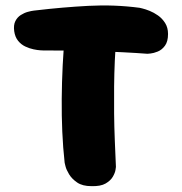

<svg xmlns="http://www.w3.org/2000/svg" viewBox="-20 -673 653 689"><path d="M308 -5Q276 -5 257 -18Q238 -31 228 -47.5Q218 -64 215 -76.5Q212 -89 212 -89Q206 -143 203.5 -200.5Q201 -258 201.5 -318Q202 -378 205 -439Q208 -500 214 -561Q214 -561 216 -571.5Q218 -582 225.5 -595Q233 -608 250 -618Q267 -628 297 -628Q338 -627 359 -614Q380 -601 388 -584Q396 -567 397 -554Q398 -541 398 -541Q394 -500 392 -455Q390 -410 389.5 -362.5Q389 -315 389.5 -266Q390 -217 392 -168.5Q394 -120 396 -74Q396 -74 394.5 -63.5Q393 -53 385 -39Q377 -25 359 -14.5Q341 -4 308 -5ZM509 -480Q470 -483 420.5 -485.5Q371 -488 319 -489.5Q267 -491 219 -491.5Q171 -492 134 -492Q134 -492 124.5 -492.5Q115 -493 100.5 -496Q86 -499 71 -506Q56 -513 45 -526.5Q34 -540 31 -561Q28 -583 35 -597Q42 -611 54.5 -619Q67 -627 80 -630.5Q93 -634 102 -635Q111 -636 111 -636Q204 -647 297 -652Q390 -657 481 -645Q481 -645 491.5 -642.5Q502 -640 517 -634Q532 -628 547 -617.5Q562 -607 572.5 -590.5Q583 -574 583 -551Q583 -524 572 -509Q561 -494 546 -488Q531 -482 520 -481Q509 -480 509 -480Z"/></svg>

Font: Sour Gummy Black
Style: Regular
Weight: 900
Designer: Stefie Justprince
Foundry: Eifetstype
Version: Version 1.000